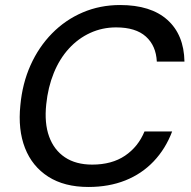

<svg xmlns="http://www.w3.org/2000/svg" viewBox="-20 -732 762 764"><path d="M332 12Q236 12 172 -29Q108 -70 79.5 -143Q51 -216 61 -313Q69 -400 101.5 -472.5Q134 -545 187 -599Q240 -653 309 -682.5Q378 -712 458 -712Q580 -712 646 -653Q712 -594 714 -487H604Q601 -550 560.5 -586.5Q520 -623 442 -623Q387 -623 339 -601Q291 -579 254 -538.5Q217 -498 194 -441.5Q171 -385 164 -317Q156 -242 175.5 -188.5Q195 -135 238.5 -106Q282 -77 347 -77Q425 -77 477.5 -112.5Q530 -148 555 -209H665Q639 -140 591.5 -90Q544 -40 478.5 -14Q413 12 332 12Z"/></svg>

Font: DM Sans 12pt Medium
Style: Italic
Weight: 500
Italic angle: -10°
Version: Version 4.004;gftools[0.9.30]